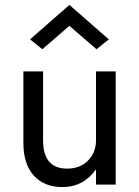

<svg xmlns="http://www.w3.org/2000/svg" viewBox="-20 -750 565 780"><path d="M262 -645 152 -550 102 -590 262 -730 422 -590 372 -550ZM155 -180Q155 -65 253 -65Q305 -65 337.5 -97.5Q370 -130 370 -180V-460H450V0H370V-62Q319 10 233 10Q160 10 117.5 -36.5Q75 -83 75 -170V-460H155Z"/></svg>

Font: renner_400book
Style: Book
Weight: 400
Version: Version 003.000 ; ttfautohint (v0.97) -l 8 -r 50 -G 200 -x 1